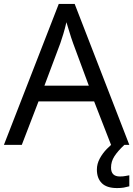

<svg xmlns="http://www.w3.org/2000/svg" viewBox="-20 -737 679 977"><path d="M545 0 459 -221H176L91 0H0L279 -717H360L638 0ZM352 -517Q349 -525 342 -546Q335 -567 328.5 -589.5Q322 -612 318 -624Q311 -593 302 -563.5Q293 -534 287 -517L206 -301H432ZM545 116Q545 161 590 161Q607 161 618.5 158.5Q630 156 638 155V211Q624 215 610 217.5Q596 220 576 220Q523 220 498 195Q473 170 473 126Q473 97 487.5 70Q502 43 523.5 21Q545 -1 565 -15L613 0Q579 32 562 58.5Q545 85 545 116Z"/></svg>

Font: Noto Sans Lepcha
Style: Regular
Weight: 400
Designer: Monotype Design Team
Foundry: Monotype Imaging Inc.
Version: Version 2.006; ttfautohint (v1.8.4.7-5d5b)